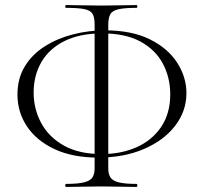

<svg xmlns="http://www.w3.org/2000/svg" viewBox="-20 -698 806 759"><path d="M368 -75Q267 -75 195.5 -108.5Q124 -142 86.5 -198.5Q49 -255 49 -324Q49 -388 78 -435.5Q107 -483 156.5 -514.5Q206 -546 268 -562Q330 -578 395 -578Q501 -578 572.5 -542.5Q644 -507 680.5 -450Q717 -393 717 -330Q717 -259 672.5 -201Q628 -143 549 -109Q470 -75 368 -75ZM382 -89Q460 -89 521 -116.5Q582 -144 617.5 -197Q653 -250 653 -325Q653 -391 624 -446Q595 -501 535.5 -533.5Q476 -566 384 -566Q297 -566 236.5 -536.5Q176 -507 144.5 -454Q113 -401 113 -332Q113 -267 143 -211.5Q173 -156 232.5 -122.5Q292 -89 382 -89ZM241 41Q238 41 238 35Q238 29 241 29Q289 29 313.5 22.5Q338 16 346 2.5Q354 -11 354 -32V-602Q354 -629 346 -643Q338 -657 313.5 -662Q289 -667 241 -667Q238 -667 238 -672.5Q238 -678 241 -678Q269 -678 304.5 -677Q340 -676 380 -676Q422 -676 457.5 -677Q493 -678 520 -678Q523 -678 523 -672.5Q523 -667 520 -667Q473 -667 448.5 -661.5Q424 -656 416 -641.5Q408 -627 408 -600V-32Q408 -11 416 2.5Q424 16 448 22.5Q472 29 520 29Q523 29 523 35Q523 41 520 41Q492 41 457 40Q422 39 380 39Q340 39 304.5 40Q269 41 241 41Z"/></svg>

Font: Cormorant Light
Style: Regular
Weight: 300
Designer: Christian Thalmann (Catharsis Fonts)
Foundry: Catharsis Fonts
Version: Version 4.000